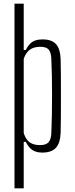

<svg xmlns="http://www.w3.org/2000/svg" viewBox="-20 -820 408 1040"><path d="M58.5 200V-800H108.5V-549H119.5Q134.5 -579 154.5 -592.8Q174.5 -606.5 211 -606.5Q260 -606.5 283.2 -581.2Q306.5 -556 308.5 -498Q309.5 -465 309.8 -412.5Q310 -360 310 -301.5Q310 -243 309.8 -189.8Q309.5 -136.5 308.5 -102Q306.5 -44.5 282.5 -19Q258.5 6.5 209.5 6.5Q176.5 6.5 156 -7Q135.5 -20.5 119.5 -51.5H108.5V200ZM197 -34Q228.5 -34 242.5 -49Q256.5 -64 258 -99Q260 -142 261 -195Q262 -248 262 -303.5Q262 -359 261 -410.5Q260 -462 258 -501.5Q256.5 -536 243.8 -551.2Q231 -566.5 199 -566.5Q162.5 -566.5 141.2 -550.5Q120 -534.5 108.5 -501.5V-99Q120.5 -62.5 141.8 -48.2Q163 -34 197 -34Z"/></svg>

Font: Big Shoulders Text ExtraLight
Style: Regular
Weight: 250
Version: Version 2.002